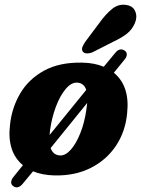

<svg xmlns="http://www.w3.org/2000/svg" viewBox="-20 -735 600 817"><path d="M37 57.5Q27 51 27.5 40Q28 29 37.5 17.5L77.5 -32Q9 -89 22.5 -203Q30 -276 65.8 -337Q101.5 -398 167.2 -434.2Q233 -470.5 330 -468.5Q382 -467.5 421.5 -451L469.5 -509Q489 -533.5 510 -520Q519.5 -514 519.5 -503.2Q519.5 -492.5 510 -481.5L464.5 -425.5Q533.5 -368.5 521 -253.5Q514 -176 473.8 -115.2Q433.5 -54.5 366.2 -20.5Q299 13.5 211 11.5Q159.5 10 120.5 -6L77.5 46Q57 71 37 57.5ZM193 -181Q191.5 -170.5 191 -160.5L347 -352.5Q337.5 -381.5 308.5 -383.5Q283 -384.5 259 -355.8Q235 -327 217.5 -280Q200 -233 193 -181ZM235.5 -73.5Q258.5 -72.5 281.2 -98Q304 -123.5 322 -168.8Q340 -214 348 -271.5Q350 -285 351 -297L195.5 -105Q206 -75 235.5 -73.5ZM402.5 -637Q430 -675.5 458 -697.8Q486 -720 519.5 -713.5Q547.5 -708.5 556.2 -685Q565 -661.5 553.5 -635.5Q542 -609.5 520.8 -592.2Q499.5 -575 461 -557L374.5 -513Q362 -507.5 349.8 -507.8Q337.5 -508 332 -516Q326.5 -525 331 -536Q335.5 -547 344.5 -559.5Z"/></svg>

Font: Fraunces 72pt SuperSoft
Style: Bold Italic
Weight: 700
Italic angle: -16°
Version: Version 1.000;[0bf87f6ff]